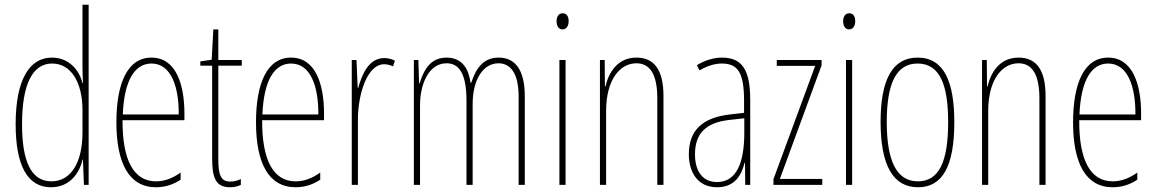

<svg xmlns="http://www.w3.org/2000/svg" viewBox="-20 -780 4880 810"><path d="M195 10C276 10 316 -52 328 -106H330L334 0H354V-760H328V-497C328 -475 329 -454 330 -429H328C317 -479 274 -537 199 -537C102 -537 46 -440 46 -256C46 -82 96 10 195 10ZM197 -15C109 -15 73 -104 73 -256C73 -424 117 -512 200 -512C280 -512 328 -432 328 -315V-221C328 -97 281 -15 197 -15Z M619 -537C518 -537 471 -429 471 -264C471 -94 523 10 638 10C679 10 714 -3 742 -22V-52C707 -27 673 -15 638 -15C543 -15 496 -106 497 -273H758V-301C758 -421 724 -537 619 -537ZM619 -512C702 -512 735 -414 734 -297H498C504 -442 549 -512 619 -512Z M951 -14C911 -14 901 -44 901 -108V-503H1000V-527H901V-656H880L873 -528L825 -521V-503H875V-112C875 -32 889 10 950 10C969 10 983 6 996 0V-25C986 -19 968 -14 951 -14Z M1208 -537C1107 -537 1060 -429 1060 -264C1060 -94 1112 10 1227 10C1268 10 1303 -3 1331 -22V-52C1296 -27 1262 -15 1227 -15C1132 -15 1085 -106 1086 -273H1347V-301C1347 -421 1313 -537 1208 -537ZM1208 -512C1291 -512 1324 -414 1323 -297H1087C1093 -442 1138 -512 1208 -512Z M1601 -535C1534 -535 1506 -462 1491 -409H1489L1484 -527H1464V0H1490V-277C1490 -380 1528 -509 1601 -509C1615 -509 1630 -504 1638 -500L1646 -524C1632 -532 1614 -535 1601 -535Z M2084 -537C2018 -537 1988 -491 1968 -431H1965C1958 -486 1932 -537 1864 -537C1789 -537 1765 -474 1750 -428H1748L1745 -527H1726V0H1752V-337C1752 -422 1787 -513 1864 -513C1911 -513 1948 -479 1948 -355V0H1974V-341C1974 -444 2018 -513 2083 -513C2131 -513 2168 -475 2168 -372V0H2194V-374C2194 -487 2152 -537 2084 -537Z M2354 -724C2334 -724 2328 -706 2328 -690C2328 -672 2336 -656 2353 -656C2369 -656 2379 -670 2379 -691C2379 -707 2373 -724 2354 -724ZM2366 -527H2340V0H2366Z M2665 -537C2585 -537 2548 -474 2534 -415H2532L2531 -527H2511V0H2537V-311C2537 -445 2596 -513 2665 -513C2719 -513 2753 -471 2753 -365V0H2779V-375C2779 -488 2738 -537 2665 -537Z M3025 -537C2991 -537 2952 -525 2920 -505L2931 -483C2968 -505 3001 -512 3025 -512C3092 -512 3119 -475 3119 -355V-304L3058 -297C2948 -284 2886 -234 2886 -129C2886 -57 2921 10 3005 10C3081 10 3109 -43 3121 -93H3123L3124 0H3145V-358C3145 -489 3109 -537 3025 -537ZM3057 -274 3120 -281V-220C3120 -97 3089 -12 3005 -12C2947 -12 2912 -54 2912 -129C2912 -217 2958 -263 3057 -274Z M3449 0V-25H3270L3446 -504V-527H3257V-502H3419L3243 -24V0Z M3563 -724C3543 -724 3537 -706 3537 -690C3537 -672 3545 -656 3562 -656C3578 -656 3588 -670 3588 -691C3588 -707 3582 -724 3563 -724ZM3575 -527H3549V0H3575Z M4006 -264C4006 -433 3964 -537 3851 -537C3745 -537 3695 -444 3695 -266C3695 -80 3749 10 3853 10C3955 10 4006 -77 4006 -264ZM3721 -266C3721 -424 3759 -512 3851 -512C3947 -512 3980 -418 3980 -265C3980 -94 3940 -15 3852 -15C3762 -15 3721 -102 3721 -266Z M4277 -537C4197 -537 4160 -474 4146 -415H4144L4143 -527H4123V0H4149V-311C4149 -445 4208 -513 4277 -513C4331 -513 4365 -471 4365 -365V0H4391V-375C4391 -488 4350 -537 4277 -537Z M4655 -537C4554 -537 4507 -429 4507 -264C4507 -94 4559 10 4674 10C4715 10 4750 -3 4778 -22V-52C4743 -27 4709 -15 4674 -15C4579 -15 4532 -106 4533 -273H4794V-301C4794 -421 4760 -537 4655 -537ZM4655 -512C4738 -512 4771 -414 4770 -297H4534C4540 -442 4585 -512 4655 -512Z"/></svg>

Font: Noto Sans Georgian ExtraCondensed Thin
Style: Regular
Weight: 100
Width: 2
Designer: Monotype Design Team, Akaki Razmadze
Foundry: Google LLC
Version: Version 2.005